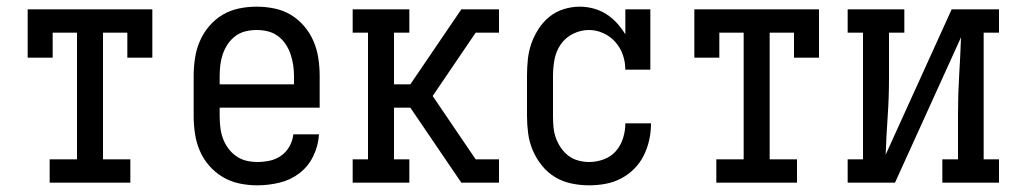

<svg xmlns="http://www.w3.org/2000/svg" viewBox="-20 -548 3040 576"><path d="M129 0V-70H211V-450H138V-375H63V-520H437V-375H362V-450H289V-70H371V0Z M752 8Q725 8 698.5 2.5Q672 -3 649 -16.5Q626 -30 608 -50.5Q590 -71 579.5 -95.5Q569 -120 565 -146.5Q561 -173 561 -200V-320Q561 -347 565 -373.5Q569 -400 579.5 -424.5Q590 -449 607.5 -469.5Q625 -490 647.5 -503.5Q670 -517 696.5 -522.5Q723 -528 750 -528Q777 -528 803.5 -522.5Q830 -517 852.5 -503.5Q875 -490 892.5 -469.5Q910 -449 920.5 -424.5Q931 -400 935 -373.5Q939 -347 939 -320V-225H639V-200Q639 -183 641 -166Q643 -149 648.5 -133.5Q654 -118 664 -104Q674 -90 688 -80Q702 -70 718.5 -66Q735 -62 752 -62Q771 -62 789.5 -66Q808 -70 823.5 -81Q839 -92 848.5 -109Q858 -126 860 -145H937Q935 -111 920 -80Q905 -49 878.5 -28.5Q852 -8 818.5 0Q785 8 752 8ZM862 -295V-320Q862 -337 859.5 -353.5Q857 -370 851.5 -386Q846 -402 836.5 -416Q827 -430 813.5 -440Q800 -450 783.5 -454Q767 -458 750 -458Q733 -458 716.5 -454Q700 -450 686.5 -440Q673 -430 663.5 -416Q654 -402 648.5 -386Q643 -370 641 -353.5Q639 -337 639 -320V-295Z M1038 0V-70H1084V-450H1038V-520H1208V-450H1162V-295H1211L1364 -520H1477V-450H1407L1278 -260L1407 -70H1477V0H1364L1211 -225H1162V-70H1208V0Z M1747 8Q1721 8 1694.5 2.5Q1668 -3 1645.5 -16.5Q1623 -30 1606 -51Q1589 -72 1578.5 -96.5Q1568 -121 1564.5 -147.5Q1561 -174 1561 -200V-320Q1561 -345 1563.5 -369.5Q1566 -394 1574 -417Q1582 -440 1595.5 -461Q1609 -482 1628 -497.5Q1647 -513 1671 -520.5Q1695 -528 1719 -528Q1740 -528 1760.5 -522.5Q1781 -517 1799 -505.5Q1817 -494 1831 -478.5Q1845 -463 1856 -445V-520H1931V-339H1856Q1856 -362 1848.5 -383.5Q1841 -405 1826 -422Q1811 -439 1790 -448.5Q1769 -458 1747 -458Q1722 -458 1699 -446.5Q1676 -435 1662 -414.5Q1648 -394 1643.5 -369.5Q1639 -345 1639 -320V-200Q1639 -183 1640.5 -166.5Q1642 -150 1647.5 -134.5Q1653 -119 1662.5 -105Q1672 -91 1685 -81Q1698 -71 1714.5 -66.5Q1731 -62 1747 -62Q1770 -62 1791.5 -70Q1813 -78 1827.5 -94.5Q1842 -111 1849 -133Q1856 -155 1856 -177V-178H1933V-176Q1933 -152 1927.5 -127.5Q1922 -103 1911 -81Q1900 -59 1882.5 -41.5Q1865 -24 1843 -12.5Q1821 -1 1796.5 3.5Q1772 8 1747 8Z M2129 0V-70H2211V-450H2138V-375H2063V-520H2437V-375H2362V-450H2289V-70H2371V0Z M2523 0V-70H2569V-450H2523V-520H2693V-450H2647V-312Q2647 -255 2643 -198Q2639 -141 2637 -84L2835 -520H2977V-450H2931V-70H2977V0H2807V-70H2854V-208Q2854 -265 2857.5 -322Q2861 -379 2863 -436L2665 0Z"/></svg>

Font: Iosevka Curly Slab
Style: Regular
Weight: 400
Monospace: yes
Designer: Belleve Invis
Foundry: Belleve Invis
Version: Version 22.1.2; ttfautohint (v1.8.4)